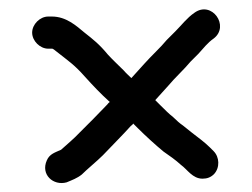

<svg xmlns="http://www.w3.org/2000/svg" viewBox="-20 -525 549 418"><path d="M85 -419H94C97 -418 100 -415 104 -412C128 -393 142 -384 164 -359C182 -339 200 -320 219 -303C218 -302 216 -301 214 -298C205 -289 195 -278 183 -266L153 -236C142 -224 124 -209 113 -199C100 -193 88 -190 82 -176C68 -145 96 -120 125 -128C137 -133 148 -137 158 -145C170 -157 191 -174 204 -187C220 -204 249 -233 265 -251C267 -252 269 -254 270 -256L280 -246C297 -229 319 -209 336 -195C349 -186 362 -177 374 -166C388 -156 399 -136 421 -136C431 -136 439 -139 446 -146C459 -160 458 -183 445 -196L437 -204C426 -215 411 -226 398 -236L378 -252C372 -256 365 -262 357 -270C348 -277 339 -286 330 -295L318 -307L346 -338C361 -356 381 -374 395 -391L412 -408C423 -420 432 -432 445 -441C481 -468 441 -525 403 -497C387 -486 376 -471 362 -457L343 -438C330 -422 309 -403 294 -386L266 -355C261 -360 255 -365 249 -372C238 -383 226 -394 215 -406C196 -429 183 -439 164 -454C146 -469 124 -489 93 -489H85C67 -489 50 -472 50 -454C50 -436 67 -419 85 -419Z"/></svg>

Font: Electronic
Style: Bd
Weight: 700
Version: Version 1.011